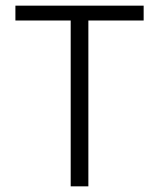

<svg xmlns="http://www.w3.org/2000/svg" viewBox="-20 -659 562 679"><path d="M230 0V-629.5H292.5V0ZM34.5 -586.5V-639H488V-586.5Z"/></svg>

Font: Anek Gujarati Medium Light
Style: Regular
Weight: 300
Version: Version 1.003